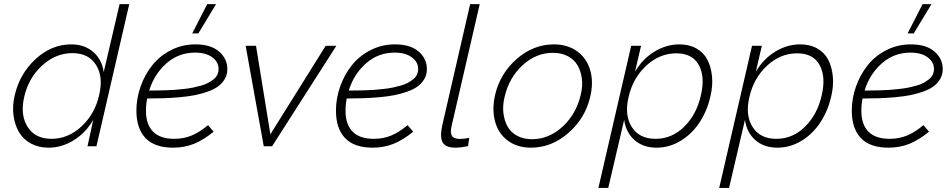

<svg xmlns="http://www.w3.org/2000/svg" viewBox="-20 -710 4616 932"><path d="M215.8 6.8Q167.5 6.8 130.4 -13.2Q93.3 -33.2 72.8 -67.6Q52.2 -102.1 45.7 -148.7Q39.1 -195.3 51.8 -249Q76.2 -353 153.3 -423.8Q230.5 -494.6 325.7 -494.6Q390.1 -494.6 432.6 -457.8Q475.1 -420.9 483.4 -359.9L560.5 -689.9H607.4L448.2 0H404.8L432.6 -128.4Q397 -65.9 338.4 -29.5Q279.8 6.8 215.8 6.8ZM230 -36.1Q311 -36.1 376 -96.7Q440.9 -157.2 461.4 -249Q482.4 -336.4 446.5 -394.3Q410.6 -452.1 331.5 -452.1Q250 -452.1 184.1 -391.6Q118.2 -331.1 97.7 -240.2Q77.1 -152.8 113.8 -94.5Q150.4 -36.1 230 -36.1Z M1028.8 -689.9 942.9 -547.9H913.1L985.8 -689.9ZM1083.5 -374.5Q1083.5 -348.1 1071.3 -326.9Q1059.1 -305.7 1038.8 -290.8Q1018.6 -275.9 988 -265.1Q957.5 -254.4 925.3 -248Q893.1 -241.7 851.8 -238Q810.5 -234.4 774.2 -233.2Q737.8 -231.9 694.3 -231.9Q688.5 -202.1 688.5 -171.9Q688.5 -106.4 722.7 -71.3Q756.8 -36.1 825.7 -36.1Q871.6 -36.1 910.4 -52.2Q949.2 -68.4 989.7 -102.5L1017.1 -70.8Q968.3 -30.8 921.9 -12Q875.5 6.8 820.3 6.8Q730.5 6.8 686.3 -39.8Q642.1 -86.4 642.1 -172.9Q642.1 -232.4 662.4 -289.8Q682.6 -347.2 718.8 -392.8Q754.9 -438.5 809.8 -466.6Q864.7 -494.6 928.7 -494.6Q1002.9 -494.6 1043.2 -460Q1083.5 -425.3 1083.5 -374.5ZM926.8 -454.6Q847.2 -454.6 788.1 -402.6Q729 -350.6 704.1 -270.5Q727.1 -270.5 741.9 -270.8Q756.8 -271 783.2 -271.7Q809.6 -272.5 828.1 -273.9Q846.7 -275.4 872.3 -278.1Q897.9 -280.8 916.3 -284.7Q934.6 -288.6 955.3 -294.2Q976.1 -299.8 990.2 -307.6Q1004.4 -315.4 1016.6 -325Q1028.8 -334.5 1034.9 -347.2Q1041 -359.9 1041 -375Q1041 -409.2 1010.3 -431.9Q979.5 -454.6 926.8 -454.6Z M1260.3 0 1172.4 -487.8H1222.7L1292.5 -58.1L1561 -487.8H1612.8L1300.8 0Z M2052.2 -374.5Q2052.2 -348.1 2040 -326.9Q2027.8 -305.7 2007.6 -290.8Q1987.3 -275.9 1956.8 -265.1Q1926.3 -254.4 1894 -248Q1861.8 -241.7 1820.6 -238Q1779.3 -234.4 1742.9 -233.2Q1706.5 -231.9 1663.1 -231.9Q1657.2 -202.1 1657.2 -171.9Q1657.2 -106.4 1691.4 -71.3Q1725.6 -36.1 1794.4 -36.1Q1840.3 -36.1 1879.2 -52.2Q1918 -68.4 1958.5 -102.5L1985.8 -70.8Q1937 -30.8 1890.6 -12Q1844.2 6.8 1789.1 6.8Q1699.2 6.8 1655 -39.8Q1610.8 -86.4 1610.8 -172.9Q1610.8 -232.4 1631.1 -289.8Q1651.4 -347.2 1687.5 -392.8Q1723.6 -438.5 1778.6 -466.6Q1833.5 -494.6 1897.5 -494.6Q1971.7 -494.6 2012 -460Q2052.2 -425.3 2052.2 -374.5ZM1895.5 -454.6Q1815.9 -454.6 1756.8 -402.6Q1697.8 -350.6 1672.9 -270.5Q1695.8 -270.5 1710.7 -270.8Q1725.6 -271 1752 -271.7Q1778.3 -272.5 1796.9 -273.9Q1815.4 -275.4 1841.1 -278.1Q1866.7 -280.8 1885 -284.7Q1903.3 -288.6 1924.1 -294.2Q1944.8 -299.8 1959 -307.6Q1973.1 -315.4 1985.4 -325Q1997.6 -334.5 2003.7 -347.2Q2009.8 -359.9 2009.8 -375Q2009.8 -409.2 1979 -431.9Q1948.2 -454.6 1895.5 -454.6Z M2189.9 6.8Q2163.1 6.8 2146.7 -1.7Q2130.4 -10.3 2125.2 -26.6Q2120.1 -43 2121.1 -61.8Q2122.1 -80.6 2127.9 -106.4L2262.2 -689.9H2308.6L2175.8 -114.3Q2172.9 -102.1 2171.6 -96.2Q2170.4 -90.3 2169.2 -80.3Q2168 -70.3 2168.9 -65.2Q2169.9 -60.1 2172.4 -53.5Q2174.8 -46.9 2179.9 -43.7Q2185.1 -40.5 2193.4 -38.1Q2201.7 -35.6 2213.4 -35.6Q2232.4 -35.6 2257.8 -41L2252 -0.5Q2216.3 6.8 2189.9 6.8Z M2557.6 6.8Q2491.2 6.8 2445.3 -27.1Q2399.4 -61 2383.3 -119.6Q2367.2 -178.2 2383.3 -249.5Q2407.7 -353.5 2488.5 -424.1Q2569.3 -494.6 2668.5 -494.6Q2735.4 -494.6 2781.7 -460.9Q2828.1 -427.2 2845 -369.1Q2861.8 -311 2845.2 -240.7Q2820.8 -135.7 2739 -64.5Q2657.2 6.8 2557.6 6.8ZM2562 -34.2Q2645 -34.2 2711.4 -95.9Q2777.8 -157.7 2798.8 -249.5Q2809.6 -292 2804.4 -329.3Q2799.3 -366.7 2782.7 -394.3Q2766.1 -421.9 2735.4 -437.7Q2704.6 -453.6 2664.1 -453.6Q2581.5 -453.6 2516.1 -392.8Q2450.7 -332 2429.7 -240.7Q2418.9 -197.3 2423.8 -159.7Q2428.7 -122.1 2444.8 -94.2Q2460.9 -66.4 2491.5 -50.3Q2522 -34.2 2562 -34.2Z M2884.8 202.1 3043.9 -487.8H3091.8L3062.5 -361.8Q3098.1 -423.3 3156.2 -459Q3214.4 -494.6 3277.8 -494.6Q3325.7 -494.6 3360.8 -474.6Q3396 -454.6 3413.8 -420.2Q3431.6 -385.7 3436.3 -338.9Q3440.9 -292 3427.7 -238.8Q3411.6 -169.9 3375 -114.7Q3338.4 -59.6 3283.9 -26.4Q3229.5 6.8 3166.5 6.8Q3102.1 6.8 3060.1 -30Q3018.1 -66.9 3009.8 -128.4L2932.6 202.1ZM3162.1 -36.1Q3242.2 -36.1 3302 -95.7Q3361.8 -155.3 3382.3 -247.6Q3403.3 -336.9 3372.3 -394Q3341.3 -451.2 3263.2 -451.2Q3181.6 -451.2 3116.7 -390.9Q3051.8 -330.6 3031.2 -238.8Q3010.3 -151.4 3046.6 -93.8Q3083 -36.1 3162.1 -36.1Z M3471.2 202.1 3630.4 -487.8H3678.2L3648.9 -361.8Q3684.6 -423.3 3742.7 -459Q3800.8 -494.6 3864.3 -494.6Q3912.1 -494.6 3947.3 -474.6Q3982.4 -454.6 4000.2 -420.2Q4018.1 -385.7 4022.7 -338.9Q4027.3 -292 4014.2 -238.8Q3998 -169.9 3961.4 -114.7Q3924.8 -59.6 3870.4 -26.4Q3815.9 6.8 3752.9 6.8Q3688.5 6.8 3646.5 -30Q3604.5 -66.9 3596.2 -128.4L3519 202.1ZM3748.5 -36.1Q3828.6 -36.1 3888.4 -95.7Q3948.2 -155.3 3968.8 -247.6Q3989.7 -336.9 3958.7 -394Q3927.7 -451.2 3849.6 -451.2Q3768.1 -451.2 3703.1 -390.9Q3638.2 -330.6 3617.7 -238.8Q3596.7 -151.4 3633.1 -93.8Q3669.4 -36.1 3748.5 -36.1Z M4501.5 -689.9 4415.5 -547.9H4385.7L4458.5 -689.9ZM4556.2 -374.5Q4556.2 -348.1 4543.9 -326.9Q4531.7 -305.7 4511.5 -290.8Q4491.2 -275.9 4460.7 -265.1Q4430.2 -254.4 4397.9 -248Q4365.7 -241.7 4324.5 -238Q4283.2 -234.4 4246.8 -233.2Q4210.4 -231.9 4167 -231.9Q4161.1 -202.1 4161.1 -171.9Q4161.1 -106.4 4195.3 -71.3Q4229.5 -36.1 4298.3 -36.1Q4344.2 -36.1 4383.1 -52.2Q4421.9 -68.4 4462.4 -102.5L4489.7 -70.8Q4440.9 -30.8 4394.5 -12Q4348.1 6.8 4293 6.8Q4203.1 6.8 4158.9 -39.8Q4114.7 -86.4 4114.7 -172.9Q4114.7 -232.4 4135 -289.8Q4155.3 -347.2 4191.4 -392.8Q4227.5 -438.5 4282.5 -466.6Q4337.4 -494.6 4401.4 -494.6Q4475.6 -494.6 4515.9 -460Q4556.2 -425.3 4556.2 -374.5ZM4399.4 -454.6Q4319.8 -454.6 4260.7 -402.6Q4201.7 -350.6 4176.8 -270.5Q4199.7 -270.5 4214.6 -270.8Q4229.5 -271 4255.9 -271.7Q4282.2 -272.5 4300.8 -273.9Q4319.3 -275.4 4345 -278.1Q4370.6 -280.8 4388.9 -284.7Q4407.2 -288.6 4428 -294.2Q4448.7 -299.8 4462.9 -307.6Q4477.1 -315.4 4489.3 -325Q4501.5 -334.5 4507.6 -347.2Q4513.7 -359.9 4513.7 -375Q4513.7 -409.2 4482.9 -431.9Q4452.1 -454.6 4399.4 -454.6Z"/></svg>

Font: HK Grotesk Light Legacy Italic
Style: Regular
Weight: 300
Italic angle: -13°
Designer: Alfredo Marco Pradil
Foundry: Hanken Design Co.
Version: Version 2.022;PS 002.022;hotconv 1.0.88;makeotf.lib2.5.64775